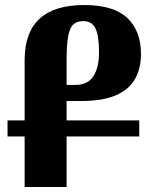

<svg xmlns="http://www.w3.org/2000/svg" viewBox="-20 -744 617 764"><path d="M78 0V-201H10V-265H78V-505Q78 -724 315 -724Q432 -724 486.5 -672.5Q541 -621 541 -529Q541 -473 518 -431Q495 -389 442.5 -365.5Q390 -342 301 -342H245V-265H534V-201H245V0ZM279 -406Q329 -406 351.5 -440.5Q374 -475 374 -536Q374 -601 360 -630.5Q346 -660 311 -660Q287 -660 272.5 -647.5Q258 -635 251.5 -601Q245 -567 245 -503V-406Z"/></svg>

Font: Noto Serif Armenian ExtraCondensed Black
Style: Regular
Weight: 900
Width: 2
Designer: Monotype Design Team
Foundry: Monotype Imaging Inc.
Version: Version 2.008; ttfautohint (v1.8.4.7-5d5b)